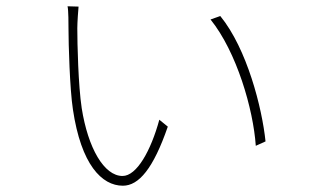

<svg xmlns="http://www.w3.org/2000/svg" viewBox="-20 -582 1040 611"><path d="M230 -561 195 -562C198 -549 198 -505 198 -489C198 -443 202 -299 212 -234C238 -58 304 9 371 9C422 9 468 -46 514 -179L487 -201C460 -102 415 -22 370 -22C311 -22 260 -111 240 -238C229 -311 226 -443 226 -492C226 -510 229 -552 230 -561ZM681 -531 650 -520C733 -417 786 -235 794 -118L825 -132C814 -239 766 -427 681 -531Z"/></svg>

Font: Harano Aji Gothic ExtraLight
Style: Regular
Weight: 250
Foundry: Masamichi Hosoda
Version: HaranoAjiGothic-ExtraLight version 20230610;ttx 4.39.4